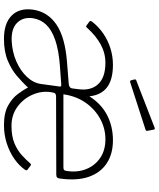

<svg xmlns="http://www.w3.org/2000/svg" viewBox="64 -855 801 969"><g transform="rotate(90 464.5 -370.5)"><path d="M469 -253Q456 -253 451.5 -248Q447 -243 445 -226Q438 -180 458 -134Q478 -88 519 -58Q560 -28 615 -28Q668 -28 703.5 -43Q739 -58 763.5 -80.5Q788 -103 805 -123Q810 -127 811.5 -126.5Q813 -126 816 -124L836 -109Q838 -108 839 -105.5Q840 -103 838 -98Q817 -67 782 -42.5Q747 -18 703 -4Q659 10 611 10Q550 10 512.5 -11Q475 -32 454.5 -60Q434 -88 422 -110Q421 -112 419.5 -110.5Q418 -109 417 -106Q396 -84 364.5 -56.5Q333 -29 287 -9.5Q241 10 176 10Q97 10 58 -29.5Q19 -69 29 -138Q40 -211 103.5 -254.5Q167 -298 291 -308L404 -317Q413 -318 419 -322Q425 -326 426 -333L430 -364Q439 -428 405 -465Q371 -502 297 -502Q248 -502 204 -478Q160 -454 119 -408Q115 -404 113 -404.5Q111 -405 108 -407L88 -422Q86 -424 86 -426.5Q86 -429 88 -433Q114 -467 149 -491Q184 -515 224.5 -527.5Q265 -540 307 -540Q382 -540 421 -510Q460 -480 466 -421Q504 -481 561 -510.5Q618 -540 688 -540Q757 -540 804.5 -508.5Q852 -477 872.5 -417.5Q893 -358 881 -272Q880 -263 876 -258.5Q872 -254 861 -254L469 -253ZM683 -502Q628 -502 579.5 -475.5Q531 -449 498 -401.5Q465 -354 456 -290H823Q835 -290 838.5 -294Q842 -298 843 -308Q851 -362 833 -406Q815 -450 776.5 -476Q738 -502 683 -502ZM416 -266Q418 -274 416 -277Q414 -280 404 -279L308 -272Q232 -266 181.5 -248.5Q131 -231 104.5 -203Q78 -175 72 -136Q65 -87 95 -56.5Q125 -26 188 -29Q243 -32 290 -52.5Q337 -73 368 -106Q399 -139 404 -178L416 -266ZM634 -747 640 -715Q641 -711 640 -708.5Q639 -706 633 -704L395 -627Q391 -626 388 -627.5Q385 -629 385 -633L381 -648Q380 -656 384 -657L626 -751Q628 -752 631 -750.5Q634 -749 634 -747Z"/></g></svg>

Font: Libre Franklin Thin
Style: Italic
Weight: 100
Italic angle: -8°
Designer: Pablo Impallari, Rodrigo Fuenzalida, Nhung Nguyen
Foundry: Impallari Type
Version: Version 3.000